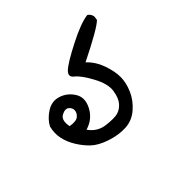

<svg xmlns="http://www.w3.org/2000/svg" viewBox="-95 -376 691 691"><g transform="rotate(45 250.0 -30.5)"><path d="M211 164Q186 151 168 123Q150 95 160 64.5Q170 34 198.5 16.5Q227 -1 263.5 18.5Q300 38 312 79Q345 56 349.5 17.5Q354 -21 349.5 -38Q345 -55 329.5 -69Q314 -83 282 -88Q250 -93 205 -68.5Q160 -44 145.5 -25Q131 -6 113 -25Q95 -44 60.5 -111.5Q26 -179 22 -215Q30 -227 44 -229L59 -227Q80 -207 138 -90Q164 -117 200 -129.5Q236 -142 264.5 -142Q293 -142 324.5 -128.5Q356 -115 380 -87.5Q404 -60 406 -25Q408 10 395 49Q382 88 362.5 108.5Q343 129 317.5 144.5Q292 160 266 165.5Q240 171 211 164ZM260 113Q265 83 255 71.5Q245 60 232.5 59.5Q220 59 211.5 70Q203 81 213.5 100.5Q224 120 260 113Z"/></g></svg>

Font: NaniFont Regular
Style: Regular
Weight: 400
Designer: Nanigashitei
Version: Version 1.036